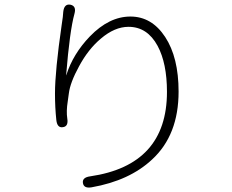

<svg xmlns="http://www.w3.org/2000/svg" viewBox="-20 -801 1040 859"><path d="M390 37Q355 43 351 18Q347 -7 383 -12Q727 -62 727 -390Q727 -518 685 -596Q639 -681 555 -681Q493 -681 431 -628Q375 -581 334 -505Q294 -432 288 -383Q286 -365 283 -347Q276 -303 281 -271Q287 -235 261 -232Q236 -228 232 -264Q226 -320 226 -382Q226 -483 256 -690Q259 -707 261 -725L263 -748Q267 -785 295 -780Q323 -774 313 -739Q292 -663 276 -466Q276 -461 277 -466Q307 -560 382 -638Q468 -727 563.5 -727Q659 -727 719 -635.5Q779 -544 779 -391Q779 -197 661 -88Q560 7 390 37Z"/></svg>

Font: Resource Han Rounded CN Light
Style: Regular
Weight: 300
Designer: Cyano Hao (round all glyphs); Ryoko NISHIZUKA 西塚涼子 (kana, bopomofo & ideographs); Paul D. Hunt (Latin, Greek & Cyrillic)
Foundry: Cyano Hao
Version: 0.990